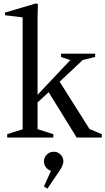

<svg xmlns="http://www.w3.org/2000/svg" viewBox="-20 -820 627 1145"><path d="M23 -20 134 -55 115 -32V-734L135 -714L10 -729V-745L196 -800L206 -794L204 -718V-237L192 -242L412 -475L417 -456L344 -480V-500H548L547 -480L456 -458L486 -474L321 -319L326 -348L523 -36L496 -58L587 -20V0H437L261 -285L285 -284L191 -197L204 -227V-32L187 -55L298 -20V0H23ZM242 292 296 172V201Q273 199 257.5 182Q242 165 242 143Q242 119 259 102Q276 85 301 85Q325 85 341.5 102Q358 119 358 143Q358 151 353.5 163.5Q349 176 343 186L263 305Z"/></svg>

Font: Wittgenstein
Style: Regular
Weight: 400
Designer: Jörg Drees
Foundry: Jörg Drees
Version: Version 1.003;Glyphs 3.1.2 (3151)